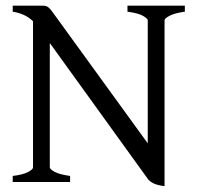

<svg xmlns="http://www.w3.org/2000/svg" viewBox="-20 -635 689 670"><path d="M24.4 0V-21Q60.5 -25.4 77.9 -34.7Q95.2 -43.9 95.2 -50.8V-561Q79.1 -576.2 61.3 -583.7Q43.5 -591.3 24.4 -594.2V-615.2H127.9Q135.3 -615.2 139.9 -614Q144.5 -612.8 149.4 -608.9Q154.3 -605 159.9 -597.4Q165.5 -589.8 174.8 -577.1L495.6 -134.8V-564Q495.6 -569.8 479.7 -579.3Q463.9 -588.9 424.8 -594.2V-615.2H625V-594.2Q589.8 -589.4 572 -580.1Q554.2 -570.8 554.2 -564V14.6Q529.8 11.7 515.9 4.9Q502 -2 496.1 -10.3L153.8 -484.9V-50.8Q153.8 -44.9 170.2 -35.6Q186.5 -26.4 224.6 -21V0Z"/></svg>

Font: Gentium Plus Phon
Style: Regular
Weight: 400
Designer: J. Victor Gaultney, Annie Olsen, Iska Routamaa, Becca Hirsbrunner
Foundry: SIL International
Version: Version 5.000